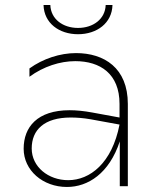

<svg xmlns="http://www.w3.org/2000/svg" viewBox="-20 -740 633 763"><path d="M456 0H488V-327C488 -470 394 -529 282 -529C219 -529 151 -507 97 -468V-435C153 -476 219 -497 279 -497C378 -497 455 -447 455 -327V-273L346 -293C313 -299 284 -302 257 -302C128 -302 74 -235 74 -149C74 -63 150 3 246 3C330 3 414 -51 456 -178ZM290 -604C365 -604 425 -648 427 -720H400C398 -664 350 -629 290 -629C230 -629 182 -664 180 -720H153C155 -648 215 -604 290 -604ZM106 -150C106 -224 156 -273 261 -273C285 -273 311 -271 340 -266L455 -245C425 -91 337 -24 251 -24C172 -24 106 -77 106 -150Z"/></svg>

Font: Chess Sans ExtraLight
Style: Regular
Weight: 275
Designer: Wolf Bōese
Foundry: Wolf Bōese
Version: Version 7.223;Glyphs 3.3 (3306)